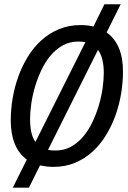

<svg xmlns="http://www.w3.org/2000/svg" viewBox="-20 -763 590 888"><path d="M227.1 8.8Q210 8.8 194.6 6.8Q179.2 4.9 165 2L113.8 105H39.1L104 -24.9Q29.8 -79.6 29.8 -206.1Q29.8 -255.4 38.3 -307.4Q46.9 -359.4 64.5 -408.2Q82 -457 108.6 -500.5Q135.3 -543.9 171.1 -576.4Q207 -608.9 252.2 -627.9Q297.4 -647 352.1 -647Q368.7 -647 383.5 -645.5Q398.4 -644 412.1 -640.1L462.9 -743.2H538.1L473.1 -612.8Q510.7 -586.4 529.8 -541Q548.8 -495.6 548.8 -432.1Q548.8 -382.8 540.3 -330.8Q531.7 -278.8 514.2 -229.7Q496.6 -180.7 470 -137.2Q443.4 -93.8 407.7 -61.3Q372.1 -28.8 326.9 -10Q281.7 8.8 227.1 8.8ZM460 -425.8Q460 -459.5 453.6 -486.3Q447.3 -513.2 433.1 -532.2L202.1 -69.8Q216.8 -66.9 236.8 -66.9Q276.4 -66.9 308.6 -84.7Q340.8 -102.5 365.5 -132.1Q390.1 -161.6 408 -199.5Q425.8 -237.3 437.5 -277.1Q449.2 -316.9 454.6 -355.7Q460 -394.5 460 -425.8ZM119.1 -211.9Q119.1 -178.7 124.8 -152.1Q130.4 -125.5 144 -106.9L375 -567.9Q360.4 -570.8 341.8 -570.8Q302.2 -570.8 270.3 -553Q238.3 -535.2 213.6 -505.6Q189 -476.1 171.1 -438.2Q153.3 -400.4 141.6 -360.6Q129.9 -320.8 124.5 -282Q119.1 -243.2 119.1 -211.9Z"/></svg>

Font: Code New Roman
Style: Italic
Weight: 400
Italic angle: -11°
Monospace: yes
Designer: Sam Radian
Foundry: Code New Roman
Version: Version 1.508 October 19, 2014